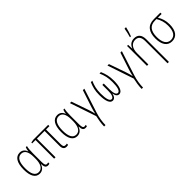

<svg xmlns="http://www.w3.org/2000/svg" viewBox="192 -2085 3616 3616"><g transform="rotate(-45 2000.0 -277.0)"><path d="M219 10C300 10 339 -46 359 -101H362C364 -22 387 10 438 10C455 10 470 7 478 3V-31C468 -26 454 -24 445 -24C411 -24 397 -47 397 -124V-356C397 -443 403 -490 414 -530H383C372 -502 364 -473 362 -442H359C338 -504 293 -540 228 -540C122 -540 56 -448 56 -260C56 -85 113 10 219 10ZM225 -24C137 -24 94 -106 94 -259C94 -418 140 -505 232 -505C315 -505 360 -436 360 -293V-243C360 -117 318 -24 225 -24Z M934 8C954 8 969 5 978 1V-32C968 -29 958 -27 943 -27C902 -27 888 -51 888 -106V-496H979V-530H580L519 -518V-496H608V0H645V-496H850V-97C850 -28 878 8 934 8Z M1219 10C1300 10 1339 -46 1359 -101H1362C1364 -22 1387 10 1438 10C1455 10 1470 7 1478 3V-31C1468 -26 1454 -24 1445 -24C1411 -24 1397 -47 1397 -124V-356C1397 -443 1403 -490 1414 -530H1383C1372 -502 1364 -473 1362 -442H1359C1338 -504 1293 -540 1228 -540C1122 -540 1056 -448 1056 -260C1056 -85 1113 10 1219 10ZM1225 -24C1137 -24 1094 -106 1094 -259C1094 -418 1140 -505 1232 -505C1315 -505 1360 -436 1360 -293V-243C1360 -117 1318 -24 1225 -24Z M1702 237H1739C1740 156 1753 54 1786 -46L1942 -530H1903L1793 -196C1774 -138 1765 -100 1755 -55H1753C1744 -98 1732 -142 1714 -195L1597 -530H1558L1735 -6C1721 53 1702 158 1702 237Z M2163 10C2208 10 2240 -29 2250 -90H2252C2261 -29 2288 10 2334 10C2418 10 2444 -113 2444 -245C2444 -355 2424 -435 2384 -530H2346C2386 -437 2406 -360 2406 -242C2406 -109 2383 -25 2333 -25C2289 -25 2269 -87 2269 -180V-340H2232V-180C2232 -87 2209 -25 2167 -25C2119 -25 2094 -104 2094 -243C2094 -363 2115 -437 2154 -530H2116C2077 -439 2056 -364 2056 -246C2056 -81 2094 10 2163 10Z M2702 237H2739C2740 156 2753 54 2786 -46L2942 -530H2903L2793 -196C2774 -138 2765 -100 2755 -55H2753C2744 -98 2732 -142 2714 -195L2597 -530H2558L2735 -6C2721 53 2702 158 2702 237Z M3236 -614V-606H3260C3279 -655 3304 -730 3315 -786V-794H3277C3271 -745 3249 -655 3236 -614ZM3080 0H3117V-301C3117 -437 3181 -504 3270 -504C3345 -504 3388 -459 3388 -353V240H3425V-359C3425 -484 3370 -539 3273 -539C3185 -539 3137 -485 3117 -426H3114L3109 -530H3080Z M3744 10C3865 10 3936 -81 3936 -251C3936 -348 3911 -424 3867 -496H3967V-530H3793C3629 -530 3556 -426 3556 -253C3556 -90 3620 10 3744 10ZM3745 -24C3645 -24 3594 -109 3594 -253C3594 -407 3651 -496 3792 -496H3830C3874 -421 3898 -348 3898 -252C3898 -105 3846 -24 3745 -24Z"/></g></svg>

Font: Noto Sans Mono ExtraCondensed ExtraLight
Style: Regular
Weight: 200
Width: 2
Designer: Monotype Design Team
Foundry: Monotype Imaging Inc.
Version: Version 2.014